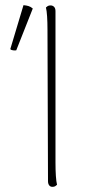

<svg xmlns="http://www.w3.org/2000/svg" viewBox="-20 -716 342 744"><path d="M183 8Q175 8 170.5 2Q166 -4 166 -14L164 -600Q164 -630 162.5 -652.5Q161 -675 158 -687Q161 -690 165 -692.5Q169 -695 176 -695Q184 -695 189.5 -689.5Q195 -684 195 -673V-87Q195 -57 196.5 -34.5Q198 -12 201 0Q198 3 194 5.5Q190 8 183 8ZM43 -521Q39 -520 30.5 -521Q22 -522 20 -526L71 -696Q82 -695 90.5 -692.5Q99 -690 107 -683Z"/></svg>

Font: Arima Thin Thin
Style: Regular
Weight: 250
Version: Version 1.100